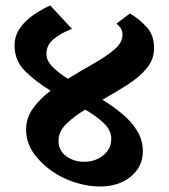

<svg xmlns="http://www.w3.org/2000/svg" viewBox="-20 -670 614 699"><path d="M343 9Q306 9 264.5 -2.5Q223 -14 186 -36Q137 -66 106 -107.5Q75 -149 75 -198Q75 -241 100.5 -276Q126 -311 164 -340Q111 -372 72 -410.5Q33 -449 33 -504Q33 -540 53 -568Q73 -596 103 -616.5Q133 -637 163 -650L242 -565Q201 -549 175 -527.5Q149 -506 149 -474Q149 -449 171 -427Q193 -405 227 -383Q274 -412 320 -438Q366 -464 396 -489.5Q426 -515 426 -543Q426 -558 419.5 -567.5Q413 -577 404 -584L453 -621Q487 -601 514 -571.5Q541 -542 541 -495Q541 -453 513 -420Q485 -387 442 -360Q399 -333 353 -307Q392 -283 425.5 -255Q459 -227 479.5 -193.5Q500 -160 500 -119Q500 -63 456 -27Q412 9 343 9ZM193 -157Q193 -122 221 -101.5Q249 -81 286 -81Q327 -81 356 -104.5Q385 -128 385 -165Q385 -196 357.5 -222Q330 -248 290 -271Q249 -246 221 -218.5Q193 -191 193 -157Z"/></svg>

Font: Noto Serif Devanagari ExtraBold
Style: Regular
Weight: 800
Designer: Universal Thirst, Indian Type Foundry and the Monotype Design Team
Foundry: Monotype Imaging Inc.
Version: Version 2.004; ttfautohint (v1.8.4.7-5d5b)